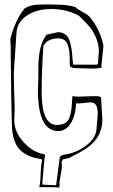

<svg xmlns="http://www.w3.org/2000/svg" viewBox="-20 -723 516 876"><path d="M251 112 252 117Q252 133 249 133Q246 133 228 131H159Q159 129 160 126Q161 123 161.5 119Q162 115 163 109.5Q164 104 164.5 92.5Q165 81 166 57Q167 33 172 7L167 2H161Q109 -7 77.5 -33.5Q46 -60 37 -118Q34 -128 31.5 -274Q29 -420 29 -472V-508Q29 -519 27 -545Q51 -636 93 -685Q120 -702 159 -702L198 -703Q211 -702 240 -702Q296 -701 325 -690Q333 -681 359.5 -667Q386 -653 395 -639Q438 -584 452 -514L443 -427V-420Q443 -415 444 -414Q423 -410 401 -410L335 -412H326Q302 -412 299 -423Q298 -432 298 -452Q298 -472 296.5 -486Q295 -500 290 -516Q280 -548 245.5 -548Q211 -548 189 -529L178 -514Q170 -397 170 -304Q170 -153 239 -153Q284 -153 296 -184Q306 -212 307.5 -243Q309 -274 311 -285Q322 -282 335 -282L397 -284H425Q433 -284 441 -279Q441 -279 447 -176Q447 -96 374 -46Q345 -27 295 -2L268 4L261 14L262 28Q262 32 262 40.5Q262 49 257 74.5Q252 100 251 112ZM236 122Q237 116 252 1Q252 -15 276 -18Q328 -25 374.5 -60Q421 -95 421 -144L426 -203Q426 -233 417.5 -244.5Q409 -256 392 -256L339 -251Q328 -251 327 -252Q325 -195 302.5 -160Q280 -125 246 -125Q153 -125 153 -312L155 -370V-413Q155 -518 193 -565L244 -576Q285 -576 298 -536Q307 -506 309.5 -471.5Q312 -437 314 -428H421L427 -432L431 -487Q431 -522 417 -553.5Q403 -585 387 -603Q371 -621 339 -652Q281 -682 215 -682Q166 -682 128 -666Q57 -634 55 -570L44 -406L43 -389Q43 -337 47 -230L45 -174Q45 -123 85.5 -77Q126 -31 174 -21L186 -17L183 1Q173 104 173 119L204 121Q219 122 236 122Z"/></svg>

Font: Londrina Sketch
Style: Regular
Weight: 400
Designer: Marcelo Magalhaes
Foundry: Marcelo Magalhaes
Version: Version 1.001 2011